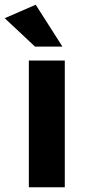

<svg xmlns="http://www.w3.org/2000/svg" viewBox="-47 -792 369 812"><path d="M75 -536V0H227V-536ZM-27 -715 101 -595H217L104 -772Z"/></svg>

Font: Mission
Style: Bold
Weight: 700
Version: Version 1.000;FEAKit 1.0